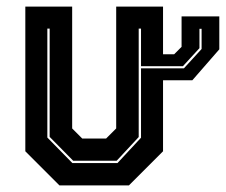

<svg xmlns="http://www.w3.org/2000/svg" viewBox="-20 -560 682 580"><path d="M198.5 -67.5H335L406 -144V-473.5H399V-146L332.5 -74.5H201L130 -146.5V-473.5H123V-144.5ZM582.5 -473V-414.5L532.5 -360H406V-353.5H535.5L589 -412V-473ZM528.5 -510.5H642.5V-411L561 -317.5H472.5V-103L369.5 0H159.5L56.5 -103V-540H198V-172L228.5 -141.5H300.5L331 -172V-540H472.5V-396H506L528.5 -418.5Z"/></svg>

Font: Tourney Thin ExtraBold
Style: Regular
Weight: 800
Version: Version 1.015